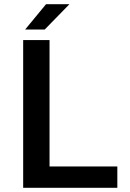

<svg xmlns="http://www.w3.org/2000/svg" viewBox="-20 -890 616 910"><path d="M536.1 -101.1V0H89.8V-700.2H214.8V-101.1ZM99.1 -750 198.2 -870.1H309.1L191.9 -750Z"/></svg>

Font: Fivo Sans Modern Med
Style: Regular
Weight: 450
Designer: Alexander Slobzheninov
Foundry: Alexander Slobzheninov
Version: 1.0